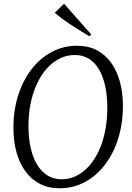

<svg xmlns="http://www.w3.org/2000/svg" viewBox="-20 -998 705 1028"><path d="M299 10Q238.5 10 192.8 -14Q147 -38 116 -80.8Q85 -123.5 69 -180.2Q53 -237 52 -302.5Q50.5 -399.5 75.5 -481.5Q100.5 -563.5 146.8 -624.5Q193 -685.5 255.8 -719.2Q318.5 -753 392.5 -753Q454 -753 499.8 -728.5Q545.5 -704 575.8 -661Q606 -618 621.5 -562Q637 -506 638 -442.5Q639.5 -346.5 615.2 -264.2Q591 -182 545.2 -120.5Q499.5 -59 436.8 -24.5Q374 10 299 10ZM310 -38Q352.5 -38 390.2 -57Q428 -76 458.5 -111Q489 -146 511 -194.8Q533 -243.5 544.2 -303.2Q555.5 -363 554.5 -431Q553.5 -491.5 542.2 -541.5Q531 -591.5 509.2 -627.8Q487.5 -664 455.5 -683.8Q423.5 -703.5 380.5 -703.5Q338 -703.5 300 -684.8Q262 -666 231 -631.5Q200 -597 177.5 -548.5Q155 -500 143.2 -440.5Q131.5 -381 132.5 -313Q133.5 -251.5 145.5 -201Q157.5 -150.5 180.2 -114Q203 -77.5 235.5 -57.8Q268 -38 310 -38ZM459 -803.5Q432.5 -819.5 406.5 -835.5Q380.5 -851.5 356.2 -867.5Q332 -883.5 311 -899.2Q290 -915 273 -929.5L323 -978L468.5 -813.5Z"/></svg>

Font: Merriweather 7pt Light
Style: Italic
Weight: 300
Italic angle: -7.8°
Designer: Eben Sorkin
Foundry: Eben Sorkin
Version: Version 2.200;gftools[0.9.31]